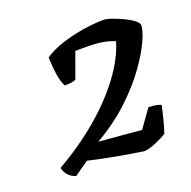

<svg xmlns="http://www.w3.org/2000/svg" viewBox="-85 -852 587 591"><g transform="rotate(-20 208.0 -556.5)"><path d="M69 -345Q55 -349 45 -359.5Q35 -370 32 -385Q106 -427 167 -478.5Q228 -530 269.5 -585.5Q311 -641 326 -693Q307 -701 285.5 -704.5Q264 -708 235 -708Q226 -708 217 -708Q208 -708 198 -708L168 -625Q160 -619 131 -619Q123 -634 119 -659Q115 -684 114 -717Q139 -734 173 -745Q207 -756 244 -762Q281 -768 312 -768Q322 -768 339 -762Q356 -756 374 -747.5Q392 -739 404 -729.5Q416 -720 416 -713Q416 -696 401 -663Q386 -630 356 -588Q326 -546 279.5 -502Q233 -458 169 -421L308 -409L350 -468Q365 -468 376.5 -465.5Q388 -463 391 -460Q388 -446 384.5 -432.5Q381 -419 377.5 -405Q374 -391 368 -374Q360 -369 345.5 -362Q331 -355 316.5 -350Q302 -345 292 -345Q247 -352 205 -359.5Q163 -367 116 -378Z"/></g></svg>

Font: Texturina 12pt SemiBold
Style: Italic
Weight: 600
Italic angle: -11°
Version: Version 1.002